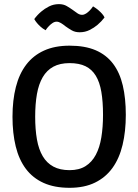

<svg xmlns="http://www.w3.org/2000/svg" viewBox="-20 -897 670 930"><path d="M316.9 12.7Q243.7 12.7 191.2 -11Q138.7 -34.7 105.2 -79.3Q71.8 -124 56.2 -187.7Q40.5 -251.5 40.5 -331.5Q40.5 -411.6 56.9 -475.6Q73.2 -539.6 107.2 -584Q141.1 -628.4 193.4 -652.1Q245.6 -675.8 316.9 -675.8Q391.6 -675.8 443.4 -653.6Q495.1 -631.3 527.6 -588.4Q560.1 -545.4 574.7 -483.2Q589.4 -420.9 589.4 -340.8Q589.4 -260.3 573.7 -195.1Q558.1 -129.9 524.9 -83.7Q491.7 -37.6 440.2 -12.5Q388.7 12.7 316.9 12.7ZM316.9 -72.8Q363.3 -72.8 394.3 -92.3Q425.3 -111.8 444.1 -147.2Q462.9 -182.6 470.9 -231.9Q479 -281.2 479 -340.8Q479 -404.8 470.9 -451.9Q462.9 -499 444.1 -530Q425.3 -561 394.3 -576.2Q363.3 -591.3 316.9 -591.3Q270.5 -591.3 238.5 -574Q206.5 -556.6 187 -523.2Q167.5 -489.7 158.9 -441.4Q150.4 -393.1 150.4 -331.5Q150.4 -270 158.9 -221.7Q167.5 -173.3 187 -140.4Q206.5 -107.4 238.5 -90.1Q270.5 -72.8 316.9 -72.8ZM200.7 -750.5Q186 -758.8 175.8 -768.3Q165.5 -777.8 158.7 -786.1Q150.9 -795.4 146 -804.7Q160.6 -824.7 179.7 -840.8Q195.3 -854.5 217.3 -865.7Q239.3 -877 265.6 -877Q287.6 -877 303.7 -867.4Q319.8 -857.9 334 -847.7Q345.2 -838.9 356 -832Q366.7 -825.2 377.4 -825.2Q387.2 -825.2 397 -831.5Q406.7 -837.9 414.1 -845.7Q422.9 -854.5 430.7 -866.2Q446.3 -856.9 457 -847.4Q467.8 -837.9 474.6 -830.1Q482.4 -821.3 486.3 -812.5Q471.2 -792.5 452.1 -776.4Q436 -762.7 414.1 -751.7Q392.1 -740.7 365.7 -740.7Q343.8 -740.7 327.6 -750Q311.5 -759.3 297.4 -769.5Q286.1 -778.8 275.1 -785.4Q264.2 -792 254.4 -792Q244.1 -792 234.4 -785.4Q224.6 -778.8 217.3 -771Q208.5 -762.2 200.7 -750.5Z"/></svg>

Font: Basic
Style: Regular
Weight: 400
Designer: Magnus Gaarde
Foundry: Magnus Gaarde
Version: Version 1.003; ttfautohint (v1.1) -l 6 -r 16 -G 0 -x 16 -D l